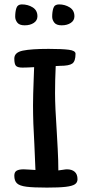

<svg xmlns="http://www.w3.org/2000/svg" viewBox="-20 -852 413 872"><path d="M150 -778Q150 -759 133.5 -748Q117 -737 92 -737Q68 -737 58.5 -749.5Q49 -762 49 -776Q49 -799 54.5 -815.5Q60 -832 79 -832Q107 -832 128.5 -818.5Q150 -805 150 -778ZM318 -778Q318 -759 301.5 -748Q285 -737 260 -737Q236 -737 226.5 -749.5Q217 -762 217 -776Q217 -799 222.5 -815.5Q228 -832 248 -832Q275 -832 296.5 -818.5Q318 -805 318 -778ZM230 -429Q230 -368 238 -250Q239 -232 242 -177.5Q245 -123 245 -78Q255 -79 266.5 -81Q278 -83 284 -83Q306 -83 319 -72Q332 -61 332 -38Q332 -23 320 -15Q308 -7 278.5 -3.5Q249 0 193 0Q131 0 100 -4Q69 -8 57 -19.5Q45 -31 45 -54Q45 -71 56 -77Q67 -83 87 -83L108 -82L141 -80L136 -198Q130 -294 130 -374Q130 -417 133 -492L135 -547Q101 -545 82 -545Q60 -545 52.5 -553Q45 -561 45 -586Q45 -614 83.5 -622Q122 -630 201 -630Q262 -630 292.5 -626Q323 -622 323 -608Q323 -574 308.5 -563.5Q294 -553 253 -553L233 -552Q230 -488 230 -429Z"/></svg>

Font: Itim
Style: Regular
Weight: 400
Designer: Suppakit Chalermlarp
Version: Version 1.002g